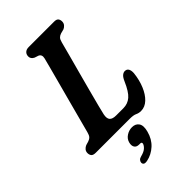

<svg xmlns="http://www.w3.org/2000/svg" viewBox="-283 -779 1100 1100"><g transform="rotate(-45 267.0 -229.0)"><path d="M311 0H36.5Q15.5 0 8.2 -9.2Q1 -18.5 1 -32Q1 -46 9.2 -55.5Q17.5 -65 28.5 -69.5L50.5 -76Q64.5 -80.5 72.5 -89Q80.5 -97.5 85.5 -117.5Q90.5 -137 100.5 -174.2Q110.5 -211.5 123 -258.8Q135.5 -306 149 -356.2Q162.5 -406.5 175 -453Q187.5 -499.5 197 -535.5Q206.5 -571.5 211 -589.5Q217.5 -616.5 197 -625.5L174 -633Q152.5 -643.5 152.5 -663Q152.5 -680 163 -690Q173.5 -700 192.5 -700H398.5Q418 -700 425 -691Q432 -682 432 -668.5Q432 -654.5 424 -645Q416 -635.5 405.5 -631L379 -624Q366.5 -620 358.5 -612Q350.5 -604 345.5 -584Q337.5 -553 323.8 -502Q310 -451 294 -391.8Q278 -332.5 263.2 -276.8Q248.5 -221 237.8 -179.8Q227 -138.5 224 -123.5Q218 -94 229.5 -81.2Q241 -68.5 269.5 -68.5H328Q364 -68.5 390 -90.8Q416 -113 442 -173Q452 -196 462.8 -204.8Q473.5 -213.5 484.5 -213.5Q500.5 -213.5 507.5 -201Q514.5 -188.5 513 -167.5Q507.5 -117 490.2 -75.8Q473 -34.5 447 -10Q421 14.5 389 14.5Q371 14.5 356.2 7.2Q341.5 0 311 0ZM245.5 142.5Q224 142.5 215.8 128.8Q207.5 115 213.5 93Q219.5 70.5 240.5 56.8Q261.5 43 286 43Q314.5 43 328.2 63Q342 83 331 124Q318.5 172 285.8 202Q253 232 211.5 240.5Q193.5 244 186.5 238.8Q179.5 233.5 180 224Q180.5 215.5 186.8 208.2Q193 201 206.5 198Q234 191 247.2 179Q260.5 167 264 155Q267 142.5 253.5 142.5Z"/></g></svg>

Font: Fraunces 144pt S100 SemiBold
Style: Italic
Weight: 600
Italic angle: -16°
Version: Version 1.000; ttfautohint (v1.8.3)